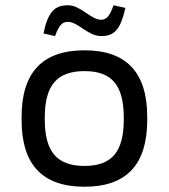

<svg xmlns="http://www.w3.org/2000/svg" viewBox="-20 -700 640 729"><path d="M62 -256V-244C62 -75 141 9 301 9C460 9 539 -75 539 -244V-256C539 -425 460 -509 301 -509C141 -509 62 -425 62 -256ZM145 -573 189 -563C204 -604 216 -617 238 -617C276 -617 314 -563 364 -563C416 -563 438 -590 456 -670L411 -680C397 -639 384 -625 364 -625C325 -625 287 -680 238 -680C186 -680 162 -653 145 -573ZM150 -247V-253C150 -376 196 -430 301 -430C405 -430 450 -376 450 -253V-247C450 -124 405 -70 301 -70C196 -70 150 -124 150 -247Z"/></svg>

Font: LT Wave Mono
Style: Regular
Weight: 400
Designer: Daniel Lyons
Version: Version 2.5 (Glyphs App)